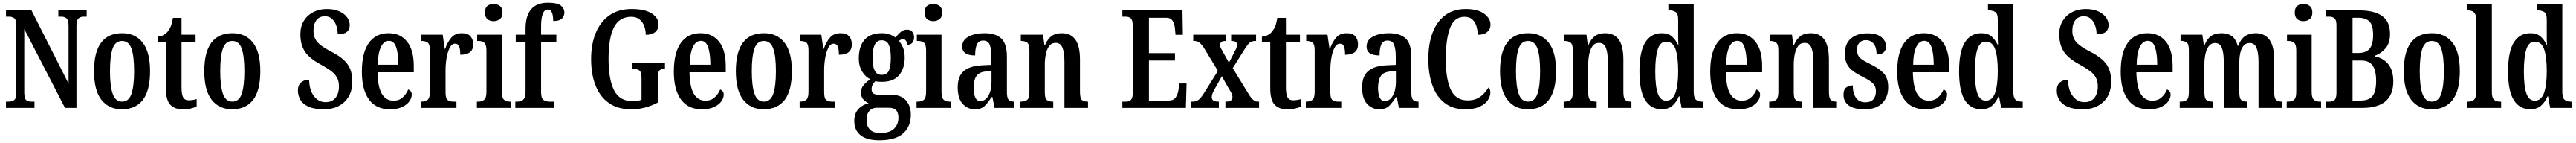

<svg xmlns="http://www.w3.org/2000/svg" viewBox="-20 -790 18902 1047"><path d="M24 0V-46H42Q69 -46 84.5 -58Q100 -70 100 -115V-603Q100 -645 84.5 -656.5Q69 -668 47 -668H24V-714H211L483 -178V-603Q483 -643 468 -655.5Q453 -668 430 -668H408V-714H616V-668H594Q570 -668 555.5 -654.5Q541 -641 541 -599V0H457L158 -578V-115Q158 -70 171.5 -58Q185 -46 210 -46H233V0Z M874 10Q779 10 724.5 -59Q670 -128 670 -269Q670 -547 877 -547Q972 -547 1026.5 -478.5Q1081 -410 1081 -269Q1081 -128 1028.5 -59Q976 10 874 10ZM876 -46Q925 -46 944.5 -103Q964 -160 964 -269Q964 -379 944.5 -434.5Q925 -490 875 -490Q826 -490 806.5 -434.5Q787 -379 787 -269Q787 -160 807 -103Q827 -46 876 -46Z M1319 10Q1260 10 1228.5 -24.5Q1197 -59 1197 -146V-482H1136V-521Q1164 -524 1182.5 -535Q1201 -546 1213 -562Q1225 -577 1234 -599Q1243 -621 1249 -659H1312V-536H1415V-482H1312V-151Q1312 -101 1323.5 -78.5Q1335 -56 1364 -56Q1395 -56 1423 -65V-10Q1409 -3 1383 3.5Q1357 10 1319 10Z M1683 10Q1588 10 1533.5 -59Q1479 -128 1479 -269Q1479 -547 1686 -547Q1781 -547 1835.5 -478.5Q1890 -410 1890 -269Q1890 -128 1837.5 -59Q1785 10 1683 10ZM1685 -46Q1734 -46 1753.5 -103Q1773 -160 1773 -269Q1773 -379 1753.5 -434.5Q1734 -490 1684 -490Q1635 -490 1615.5 -434.5Q1596 -379 1596 -269Q1596 -160 1616 -103Q1636 -46 1685 -46Z M2358 10Q2286 10 2244 -9Q2202 -28 2184 -59Q2166 -90 2166 -127Q2166 -168 2190 -187.5Q2214 -207 2248 -207Q2250 -128 2284.5 -85Q2319 -42 2368 -42Q2416 -42 2441.5 -73.5Q2467 -105 2467 -158Q2467 -197 2451.5 -224Q2436 -251 2405.5 -273Q2375 -295 2331 -319Q2252 -361 2218 -411.5Q2184 -462 2184 -540Q2184 -596 2209.5 -637.5Q2235 -679 2279 -701.5Q2323 -724 2377 -724Q2434 -724 2471 -706.5Q2508 -689 2527 -662.5Q2546 -636 2546 -607Q2546 -574 2525 -556.5Q2504 -539 2458 -539Q2458 -572 2447.5 -602.5Q2437 -633 2416 -652Q2395 -671 2364 -671Q2325 -671 2302.5 -643Q2280 -615 2280 -564Q2280 -533 2291.5 -508Q2303 -483 2331.5 -460.5Q2360 -438 2412 -411Q2493 -370 2529 -321Q2565 -272 2565 -194Q2565 -98 2507.5 -44Q2450 10 2358 10Z M2840 10Q2739 10 2687 -62Q2635 -134 2635 -264Q2635 -405 2686.5 -476Q2738 -547 2831 -547Q2917 -547 2966.5 -485.5Q3016 -424 3016 -305V-261H2750Q2752 -154 2781.5 -103.5Q2811 -53 2867 -53Q2908 -53 2934.5 -77Q2961 -101 2975 -135Q2986 -131 2993.5 -122Q3001 -113 3001 -97Q3001 -74 2984.5 -49.5Q2968 -25 2932.5 -7.5Q2897 10 2840 10ZM2903 -316Q2903 -396 2887 -443.5Q2871 -491 2834 -491Q2796 -491 2774.5 -445.5Q2753 -400 2752 -316Z M3069 0V-46H3072Q3099 -46 3116.5 -58.5Q3134 -71 3134 -118V-422Q3134 -466 3118 -478Q3102 -490 3075 -490H3072V-536H3228L3243 -432H3246Q3264 -483 3292 -515Q3320 -547 3369 -547Q3412 -547 3432 -524Q3452 -501 3452 -465Q3452 -389 3357 -389Q3357 -430 3349 -450Q3341 -470 3318 -470Q3295 -470 3279.5 -440Q3264 -410 3256.5 -365.5Q3249 -321 3249 -276V-113Q3249 -69 3265 -57.5Q3281 -46 3306 -46H3329V0Z M3601 -635Q3574 -635 3556 -650Q3538 -665 3538 -698Q3538 -732 3556 -746.5Q3574 -761 3601 -761Q3628 -761 3647.5 -746.5Q3667 -732 3667 -698Q3667 -665 3647.5 -650Q3628 -635 3601 -635ZM3479 0V-46H3489Q3516 -46 3532.5 -59.5Q3549 -73 3549 -117V-421Q3549 -463 3533.5 -476.5Q3518 -490 3492 -490H3481V-536H3662V-119Q3662 -74 3678 -60Q3694 -46 3721 -46H3731V0Z M3761 0V-46H3777Q3790 -46 3804 -51Q3818 -56 3827 -70.5Q3836 -85 3836 -115V-479H3764V-536H3836V-581Q3836 -672 3876 -721Q3916 -770 4000 -770Q4071 -770 4096 -748.5Q4121 -727 4121 -699Q4121 -673 4103.5 -654.5Q4086 -636 4039 -636Q4039 -655 4036 -674.5Q4033 -694 4024.5 -707Q4016 -720 3999 -720Q3950 -720 3950 -594V-536H4062V-479H3950V-115Q3950 -70 3968.5 -58Q3987 -46 4009 -46H4045V0Z M4611 10Q4512 10 4447 -36Q4382 -82 4349.5 -164.5Q4317 -247 4317 -358Q4317 -466 4351 -548.5Q4385 -631 4451 -677.5Q4517 -724 4615 -724Q4711 -724 4761.5 -691.5Q4812 -659 4812 -611Q4812 -577 4788 -556Q4764 -535 4718 -535Q4718 -569 4706.5 -599.5Q4695 -630 4671.5 -648.5Q4648 -667 4612 -667Q4524 -667 4484.5 -589.5Q4445 -512 4445 -358Q4445 -209 4485.5 -129Q4526 -49 4623 -49Q4639 -49 4655.5 -51.5Q4672 -54 4687 -60V-217Q4687 -260 4673 -272.5Q4659 -285 4630 -285H4619V-332H4859V-285H4851Q4827 -285 4816.5 -272Q4806 -259 4806 -213V-39Q4760 -15 4712.5 -2.5Q4665 10 4611 10Z M5129 10Q5028 10 4976 -62Q4924 -134 4924 -264Q4924 -405 4975.5 -476Q5027 -547 5120 -547Q5206 -547 5255.5 -485.5Q5305 -424 5305 -305V-261H5039Q5041 -154 5070.5 -103.5Q5100 -53 5156 -53Q5197 -53 5223.5 -77Q5250 -101 5264 -135Q5275 -131 5282.5 -122Q5290 -113 5290 -97Q5290 -74 5273.5 -49.5Q5257 -25 5221.5 -7.5Q5186 10 5129 10ZM5192 -316Q5192 -396 5176 -443.5Q5160 -491 5123 -491Q5085 -491 5063.5 -445.5Q5042 -400 5041 -316Z M5583 10Q5488 10 5433.5 -59Q5379 -128 5379 -269Q5379 -547 5586 -547Q5681 -547 5735.5 -478.5Q5790 -410 5790 -269Q5790 -128 5737.5 -59Q5685 10 5583 10ZM5585 -46Q5634 -46 5653.5 -103Q5673 -160 5673 -269Q5673 -379 5653.5 -434.5Q5634 -490 5584 -490Q5535 -490 5515.5 -434.5Q5496 -379 5496 -269Q5496 -160 5516 -103Q5536 -46 5585 -46Z M5847 0V-46H5850Q5877 -46 5894.5 -58.5Q5912 -71 5912 -118V-422Q5912 -466 5896 -478Q5880 -490 5853 -490H5850V-536H6006L6021 -432H6024Q6042 -483 6070 -515Q6098 -547 6147 -547Q6190 -547 6210 -524Q6230 -501 6230 -465Q6230 -389 6135 -389Q6135 -430 6127 -450Q6119 -470 6096 -470Q6073 -470 6057.5 -440Q6042 -410 6034.5 -365.5Q6027 -321 6027 -276V-113Q6027 -69 6043 -57.5Q6059 -46 6084 -46H6107V0Z M6432 237Q6340 237 6294 200Q6248 163 6248 96Q6248 40 6279 7.5Q6310 -25 6354 -33Q6334 -43 6315.5 -61Q6297 -79 6297 -113Q6297 -144 6317 -167.5Q6337 -191 6366 -210Q6329 -227 6305 -267.5Q6281 -308 6281 -362Q6281 -450 6323 -498.5Q6365 -547 6451 -547Q6483 -547 6506.5 -538.5Q6530 -530 6549 -516Q6564 -532 6585 -552.5Q6606 -573 6636 -573Q6661 -573 6674 -556.5Q6687 -540 6687 -518Q6687 -496 6675.5 -479Q6664 -462 6636 -462Q6636 -481 6626.5 -492.5Q6617 -504 6607 -504Q6597 -504 6590 -500Q6583 -496 6576 -491Q6593 -470 6605.5 -441.5Q6618 -413 6618 -367Q6618 -290 6577.5 -240.5Q6537 -191 6451 -191Q6442 -191 6426.5 -192Q6411 -193 6403 -196Q6394 -188 6384.5 -173Q6375 -158 6375 -137Q6375 -115 6388 -106Q6401 -97 6422 -97H6511Q6591 -97 6627 -55.5Q6663 -14 6663 49Q6663 136 6606.5 186.5Q6550 237 6432 237ZM6449 -242Q6488 -242 6502 -273Q6516 -304 6516 -365Q6516 -428 6501.5 -461.5Q6487 -495 6449 -495Q6412 -495 6397 -460.5Q6382 -426 6382 -364Q6382 -305 6397.5 -273.5Q6413 -242 6449 -242ZM6435 184Q6508 184 6540 152Q6572 120 6572 72Q6572 34 6554.5 16.5Q6537 -1 6503 -1H6412Q6395 -1 6378 7Q6361 15 6349.5 35Q6338 55 6338 91Q6338 133 6363 158.5Q6388 184 6435 184Z M6827 -635Q6800 -635 6782 -650Q6764 -665 6764 -698Q6764 -732 6782 -746.5Q6800 -761 6827 -761Q6854 -761 6873.5 -746.5Q6893 -732 6893 -698Q6893 -665 6873.5 -650Q6854 -635 6827 -635ZM6705 0V-46H6715Q6742 -46 6758.5 -59.5Q6775 -73 6775 -117V-421Q6775 -463 6759.5 -476.5Q6744 -490 6718 -490H6707V-536H6888V-119Q6888 -74 6904 -60Q6920 -46 6947 -46H6957V0Z M7132 10Q7080 10 7043.5 -29.5Q7007 -69 7007 -151Q7007 -232 7052 -270Q7097 -308 7188 -312L7254 -315V-373Q7254 -430 7242 -461.5Q7230 -493 7194 -493Q7160 -493 7147.5 -464Q7135 -435 7135 -384Q7040 -384 7040 -449Q7040 -497 7086.5 -522Q7133 -547 7203 -547Q7285 -547 7326.5 -508.5Q7368 -470 7368 -375V-118Q7368 -76 7379 -61Q7390 -46 7418 -46H7421V0H7277L7262 -79H7255Q7229 -38 7204.5 -14Q7180 10 7132 10ZM7173 -50Q7210 -50 7232.5 -90Q7255 -130 7255 -191V-270L7217 -267Q7164 -263 7144 -233Q7124 -203 7124 -146Q7124 -102 7136 -76Q7148 -50 7173 -50Z M7466 0V-46H7472Q7499 -46 7516 -58.5Q7533 -71 7533 -117V-423Q7533 -466 7516.5 -478Q7500 -490 7474 -490H7470V-536H7633L7643 -459H7647Q7666 -504 7695 -525.5Q7724 -547 7771 -547Q7836 -547 7870 -500.5Q7904 -454 7904 -352V-118Q7904 -71 7918 -58.5Q7932 -46 7959 -46H7963V0H7790V-339Q7790 -403 7776 -439.5Q7762 -476 7726 -476Q7695 -476 7678 -453Q7661 -430 7653.5 -393.5Q7646 -357 7646 -316V-113Q7646 -69 7661.5 -57.5Q7677 -46 7704 -46H7708V0Z M8215 0V-46H8241Q8265 -46 8278 -59Q8291 -72 8291 -108V-601Q8291 -645 8276 -656.5Q8261 -668 8241 -668H8215V-714H8656L8659 -535H8605L8601 -579Q8598 -614 8584 -637Q8570 -660 8536 -660H8410V-401H8601V-347H8410V-54H8557Q8591 -54 8607 -78Q8623 -102 8627 -135L8632 -179H8686L8681 0Z M8721 0V-46H8728Q8757 -46 8774 -59Q8791 -72 8815 -110L8916 -271L8815 -437Q8782 -490 8746 -490H8735V-536H8977V-490H8974Q8948 -490 8940 -481.5Q8932 -473 8932 -461Q8932 -450 8936.5 -440Q8941 -430 8950 -415L8997 -331L9035 -404Q9044 -421 9050 -434Q9056 -447 9056 -461Q9056 -479 9045 -484.5Q9034 -490 9017 -490H9013V-536H9196V-490H9189Q9165 -490 9149.5 -477.5Q9134 -465 9109 -425L9025 -291L9143 -99Q9161 -70 9176.5 -58Q9192 -46 9207 -46H9218V0H8971V-46H8975Q9023 -46 9023 -79Q9023 -91 9017 -104.5Q9011 -118 8992 -148L8945 -232L8891 -136Q8883 -121 8877 -107.5Q8871 -94 8871 -79Q8871 -62 8882.5 -54Q8894 -46 8920 -46H8923V0Z M9422 10Q9363 10 9331.5 -24.5Q9300 -59 9300 -146V-482H9239V-521Q9267 -524 9285.5 -535Q9304 -546 9316 -562Q9328 -577 9337 -599Q9346 -621 9352 -659H9415V-536H9518V-482H9415V-151Q9415 -101 9426.5 -78.5Q9438 -56 9467 -56Q9498 -56 9526 -65V-10Q9512 -3 9486 3.5Q9460 10 9422 10Z M9561 0V-46H9564Q9591 -46 9608.5 -58.5Q9626 -71 9626 -118V-422Q9626 -466 9610 -478Q9594 -490 9567 -490H9564V-536H9720L9735 -432H9738Q9756 -483 9784 -515Q9812 -547 9861 -547Q9904 -547 9924 -524Q9944 -501 9944 -465Q9944 -389 9849 -389Q9849 -430 9841 -450Q9833 -470 9810 -470Q9787 -470 9771.5 -440Q9756 -410 9748.5 -365.5Q9741 -321 9741 -276V-113Q9741 -69 9757 -57.5Q9773 -46 9798 -46H9821V0Z M10099 10Q10047 10 10010.5 -29.5Q9974 -69 9974 -151Q9974 -232 10019 -270Q10064 -308 10155 -312L10221 -315V-373Q10221 -430 10209 -461.5Q10197 -493 10161 -493Q10127 -493 10114.5 -464Q10102 -435 10102 -384Q10007 -384 10007 -449Q10007 -497 10053.5 -522Q10100 -547 10170 -547Q10252 -547 10293.5 -508.5Q10335 -470 10335 -375V-118Q10335 -76 10346 -61Q10357 -46 10385 -46H10388V0H10244L10229 -79H10222Q10196 -38 10171.5 -14Q10147 10 10099 10ZM10140 -50Q10177 -50 10199.5 -90Q10222 -130 10222 -191V-270L10184 -267Q10131 -263 10111 -233Q10091 -203 10091 -146Q10091 -102 10103 -76Q10115 -50 10140 -50Z M10728 10Q10640 10 10580 -36Q10520 -82 10490 -164.5Q10460 -247 10460 -358Q10460 -468 10491 -550Q10522 -632 10583 -678Q10644 -724 10734 -724Q10823 -724 10869.5 -689.5Q10916 -655 10916 -609Q10916 -576 10891.5 -555.5Q10867 -535 10822 -535Q10822 -567 10813 -597.5Q10804 -628 10783 -647.5Q10762 -667 10725 -667Q10650 -667 10619 -584.5Q10588 -502 10588 -358Q10588 -210 10625 -132.5Q10662 -55 10748 -55Q10790 -55 10818.5 -69Q10847 -83 10867 -104.5Q10887 -126 10902 -150Q10908 -145 10911.5 -134Q10915 -123 10915 -112Q10915 -87 10897.5 -58.5Q10880 -30 10839 -10Q10798 10 10728 10Z M11190 10Q11095 10 11040.5 -59Q10986 -128 10986 -269Q10986 -547 11193 -547Q11288 -547 11342.5 -478.5Q11397 -410 11397 -269Q11397 -128 11344.5 -59Q11292 10 11190 10ZM11192 -46Q11241 -46 11260.5 -103Q11280 -160 11280 -269Q11280 -379 11260.5 -434.5Q11241 -490 11191 -490Q11142 -490 11122.5 -434.5Q11103 -379 11103 -269Q11103 -160 11123 -103Q11143 -46 11192 -46Z M11453 0V-46H11459Q11486 -46 11503 -58.5Q11520 -71 11520 -117V-423Q11520 -466 11503.5 -478Q11487 -490 11461 -490H11457V-536H11620L11630 -459H11634Q11653 -504 11682 -525.5Q11711 -547 11758 -547Q11823 -547 11857 -500.5Q11891 -454 11891 -352V-118Q11891 -71 11905 -58.5Q11919 -46 11946 -46H11950V0H11777V-339Q11777 -403 11763 -439.5Q11749 -476 11713 -476Q11682 -476 11665 -453Q11648 -430 11640.5 -393.5Q11633 -357 11633 -316V-113Q11633 -69 11648.5 -57.5Q11664 -46 11691 -46H11695V0Z M12172 10Q12094 10 12051.5 -56.5Q12009 -123 12009 -267Q12009 -412 12051.5 -479.5Q12094 -547 12173 -547Q12219 -547 12246 -524Q12273 -501 12291 -464H12295Q12293 -487 12293 -515.5Q12293 -544 12293 -572V-647Q12293 -691 12273.5 -702.5Q12254 -714 12228 -714H12221V-760H12407V-120Q12407 -75 12423 -60.5Q12439 -46 12468 -46H12476V0H12318L12302 -86H12299Q12280 -41 12250 -15.5Q12220 10 12172 10ZM12205 -53Q12253 -53 12273 -110Q12293 -167 12293 -268Q12293 -372 12274 -428.5Q12255 -485 12204 -485Q12161 -485 12143 -428.5Q12125 -372 12125 -267Q12125 -159 12143.5 -106Q12162 -53 12205 -53Z M12733 10Q12632 10 12580 -62Q12528 -134 12528 -264Q12528 -405 12579.5 -476Q12631 -547 12724 -547Q12810 -547 12859.5 -485.5Q12909 -424 12909 -305V-261H12643Q12645 -154 12674.5 -103.5Q12704 -53 12760 -53Q12801 -53 12827.5 -77Q12854 -101 12868 -135Q12879 -131 12886.5 -122Q12894 -113 12894 -97Q12894 -74 12877.5 -49.5Q12861 -25 12825.5 -7.5Q12790 10 12733 10ZM12796 -316Q12796 -396 12780 -443.5Q12764 -491 12727 -491Q12689 -491 12667.5 -445.5Q12646 -400 12645 -316Z M12961 0V-46H12967Q12994 -46 13011 -58.5Q13028 -71 13028 -117V-423Q13028 -466 13011.5 -478Q12995 -490 12969 -490H12965V-536H13128L13138 -459H13142Q13161 -504 13190 -525.5Q13219 -547 13266 -547Q13331 -547 13365 -500.5Q13399 -454 13399 -352V-118Q13399 -71 13413 -58.5Q13427 -46 13454 -46H13458V0H13285V-339Q13285 -403 13271 -439.5Q13257 -476 13221 -476Q13190 -476 13173 -453Q13156 -430 13148.5 -393.5Q13141 -357 13141 -316V-113Q13141 -69 13156.5 -57.5Q13172 -46 13199 -46H13203V0Z M13663 10Q13582 10 13544 -18.5Q13506 -47 13506 -98Q13506 -135 13526.5 -150Q13547 -165 13574 -165Q13574 -108 13597.5 -74.5Q13621 -41 13665 -41Q13706 -41 13725 -63Q13744 -85 13744 -123Q13744 -157 13723 -178.5Q13702 -200 13652 -225Q13605 -248 13575 -270.5Q13545 -293 13530.5 -323Q13516 -353 13516 -398Q13516 -471 13561 -508.5Q13606 -546 13680 -546Q13751 -546 13784.5 -517.5Q13818 -489 13818 -452Q13818 -391 13749 -391Q13749 -443 13727.5 -469.5Q13706 -496 13670 -496Q13640 -496 13622.5 -477Q13605 -458 13605 -426Q13605 -388 13626 -367.5Q13647 -347 13702 -321Q13765 -291 13799.5 -255Q13834 -219 13834 -151Q13834 -78 13789.5 -34Q13745 10 13663 10Z M14105 10Q14004 10 13952 -62Q13900 -134 13900 -264Q13900 -405 13951.5 -476Q14003 -547 14096 -547Q14182 -547 14231.5 -485.5Q14281 -424 14281 -305V-261H14015Q14017 -154 14046.5 -103.5Q14076 -53 14132 -53Q14173 -53 14199.5 -77Q14226 -101 14240 -135Q14251 -131 14258.5 -122Q14266 -113 14266 -97Q14266 -74 14249.5 -49.5Q14233 -25 14197.5 -7.5Q14162 10 14105 10ZM14168 -316Q14168 -396 14152 -443.5Q14136 -491 14099 -491Q14061 -491 14039.5 -445.5Q14018 -400 14017 -316Z M14517 10Q14439 10 14396.5 -56.5Q14354 -123 14354 -267Q14354 -412 14396.5 -479.5Q14439 -547 14518 -547Q14564 -547 14591 -524Q14618 -501 14636 -464H14640Q14638 -487 14638 -515.5Q14638 -544 14638 -572V-647Q14638 -691 14618.5 -702.5Q14599 -714 14573 -714H14566V-760H14752V-120Q14752 -75 14768 -60.5Q14784 -46 14813 -46H14821V0H14663L14647 -86H14644Q14625 -41 14595 -15.5Q14565 10 14517 10ZM14550 -53Q14598 -53 14618 -110Q14638 -167 14638 -268Q14638 -372 14619 -428.5Q14600 -485 14549 -485Q14506 -485 14488 -428.5Q14470 -372 14470 -267Q14470 -159 14488.5 -106Q14507 -53 14550 -53Z M15263 10Q15191 10 15149 -9Q15107 -28 15089 -59Q15071 -90 15071 -127Q15071 -168 15095 -187.5Q15119 -207 15153 -207Q15155 -128 15189.5 -85Q15224 -42 15273 -42Q15321 -42 15346.5 -73.5Q15372 -105 15372 -158Q15372 -197 15356.5 -224Q15341 -251 15310.5 -273Q15280 -295 15236 -319Q15157 -361 15123 -411.5Q15089 -462 15089 -540Q15089 -596 15114.5 -637.5Q15140 -679 15184 -701.5Q15228 -724 15282 -724Q15339 -724 15376 -706.5Q15413 -689 15432 -662.5Q15451 -636 15451 -607Q15451 -574 15430 -556.5Q15409 -539 15363 -539Q15363 -572 15352.5 -602.5Q15342 -633 15321 -652Q15300 -671 15269 -671Q15230 -671 15207.5 -643Q15185 -615 15185 -564Q15185 -533 15196.5 -508Q15208 -483 15236.5 -460.5Q15265 -438 15317 -411Q15398 -370 15434 -321Q15470 -272 15470 -194Q15470 -98 15412.5 -44Q15355 10 15263 10Z M15745 10Q15644 10 15592 -62Q15540 -134 15540 -264Q15540 -405 15591.5 -476Q15643 -547 15736 -547Q15822 -547 15871.5 -485.5Q15921 -424 15921 -305V-261H15655Q15657 -154 15686.5 -103.5Q15716 -53 15772 -53Q15813 -53 15839.5 -77Q15866 -101 15880 -135Q15891 -131 15898.5 -122Q15906 -113 15906 -97Q15906 -74 15889.5 -49.5Q15873 -25 15837.5 -7.5Q15802 10 15745 10ZM15808 -316Q15808 -396 15792 -443.5Q15776 -491 15739 -491Q15701 -491 15679.5 -445.5Q15658 -400 15657 -316Z M15973 0V-46H15982Q16009 -46 16024.5 -58.5Q16040 -71 16040 -117V-423Q16040 -467 16024 -479Q16008 -491 15981 -491H15979V-536H16139L16150 -459H16155Q16173 -505 16202.5 -526Q16232 -547 16282 -547Q16324 -547 16354 -526.5Q16384 -506 16399 -454H16402Q16420 -503 16451.5 -525Q16483 -547 16530 -547Q16594 -547 16630 -500.5Q16666 -454 16666 -352V-118Q16666 -71 16680 -58.5Q16694 -46 16721 -46H16723V0H16551V-339Q16551 -404 16536.5 -439.5Q16522 -475 16486 -475Q16458 -475 16441 -454.5Q16424 -434 16417 -401Q16410 -368 16410 -329V-118Q16410 -71 16424 -58.5Q16438 -46 16464 -46H16468V0H16296V-339Q16296 -404 16282 -439.5Q16268 -475 16231 -475Q16204 -475 16186.5 -452.5Q16169 -430 16161.5 -394Q16154 -358 16154 -316V-113Q16154 -69 16170 -57.5Q16186 -46 16213 -46H16215V0Z M16880 -635Q16853 -635 16835 -650Q16817 -665 16817 -698Q16817 -732 16835 -746.5Q16853 -761 16880 -761Q16907 -761 16926.5 -746.5Q16946 -732 16946 -698Q16946 -665 16926.5 -650Q16907 -635 16880 -635ZM16758 0V-46H16768Q16795 -46 16811.5 -59.5Q16828 -73 16828 -117V-421Q16828 -463 16812.5 -476.5Q16797 -490 16771 -490H16760V-536H16941V-119Q16941 -74 16957 -60Q16973 -46 17000 -46H17010V0Z M17047 0V-46H17073Q17098 -46 17110.5 -60Q17123 -74 17123 -113V-604Q17123 -645 17107.5 -656.5Q17092 -668 17073 -668H17047V-714H17288Q17400 -714 17458 -673Q17516 -632 17516 -541Q17516 -474 17482.5 -435.5Q17449 -397 17404 -382V-377Q17464 -367 17502 -321.5Q17540 -276 17540 -194Q17540 0 17312 0ZM17282 -402Q17341 -402 17366.5 -433.5Q17392 -465 17392 -534Q17392 -605 17365 -632.5Q17338 -660 17281 -660H17241V-402ZM17303 -54Q17359 -54 17386.5 -86Q17414 -118 17414 -197Q17414 -273 17388.5 -310Q17363 -347 17304 -347H17241V-54Z M17821 10Q17726 10 17671.5 -59Q17617 -128 17617 -269Q17617 -547 17824 -547Q17919 -547 17973.5 -478.5Q18028 -410 18028 -269Q18028 -128 17975.5 -59Q17923 10 17821 10ZM17823 -46Q17872 -46 17891.5 -103Q17911 -160 17911 -269Q17911 -379 17891.5 -434.5Q17872 -490 17822 -490Q17773 -490 17753.5 -434.5Q17734 -379 17734 -269Q17734 -160 17754 -103Q17774 -46 17823 -46Z M18080 0V-46H18090Q18116 -46 18132 -60Q18148 -74 18148 -119V-649Q18148 -677 18138.5 -691Q18129 -705 18115.5 -709.5Q18102 -714 18090 -714H18080V-760H18263V-119Q18263 -74 18279 -60Q18295 -46 18322 -46H18331V0Z M18545 10Q18467 10 18424.5 -56.5Q18382 -123 18382 -267Q18382 -412 18424.5 -479.5Q18467 -547 18546 -547Q18592 -547 18619 -524Q18646 -501 18664 -464H18668Q18666 -487 18666 -515.5Q18666 -544 18666 -572V-647Q18666 -691 18646.5 -702.5Q18627 -714 18601 -714H18594V-760H18780V-120Q18780 -75 18796 -60.5Q18812 -46 18841 -46H18849V0H18691L18675 -86H18672Q18653 -41 18623 -15.5Q18593 10 18545 10ZM18578 -53Q18626 -53 18646 -110Q18666 -167 18666 -268Q18666 -372 18647 -428.5Q18628 -485 18577 -485Q18534 -485 18516 -428.5Q18498 -372 18498 -267Q18498 -159 18516.5 -106Q18535 -53 18578 -53Z"/></svg>

Font: Noto Serif Georgian ExtraCondensed SemiBold
Style: Regular
Weight: 600
Width: 2
Designer: Monotype Design Team, Akaki Razmadze
Foundry: Google LLC
Version: Version 2.003; ttfautohint (v1.8.4.7-5d5b)